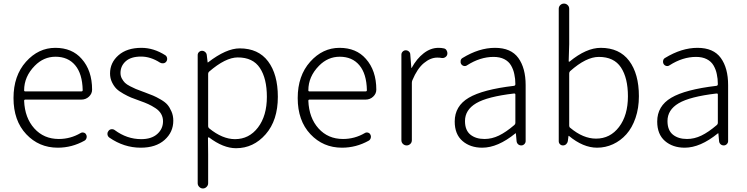

<svg xmlns="http://www.w3.org/2000/svg" viewBox="-20 -815 4186 1076"><path d="M303.7 12.7Q198.2 12.7 127 -63Q55.7 -138.7 55.7 -265.6Q55.7 -390.6 125.5 -468.8Q195.3 -546.9 290 -546.9Q383.8 -546.9 437.5 -485.4Q496.1 -419.9 496.1 -312.5Q496.1 -290 478.5 -273.4Q460.9 -256.8 435.5 -256.8H122.1Q115.2 -256.8 115.2 -250Q119.1 -154.3 172.4 -95.2Q225.6 -36.1 309.6 -36.1Q375 -36.1 431.6 -69.3Q439.5 -74.2 449.2 -71.8Q459 -69.3 462.9 -60.5Q467.8 -51.8 464.8 -41.5Q461.9 -31.2 453.1 -26.4Q382.8 12.7 303.7 12.7ZM115.2 -308.6Q115.2 -302.7 122.1 -302.7H435.5Q443.4 -302.7 443.4 -309.6Q443.4 -310.5 443.4 -310.5Q441.4 -401.4 401.4 -449.2Q361.3 -497.1 291 -497.1Q224.6 -497.1 174.8 -446.3Q115.2 -385.7 115.2 -308.6Z M768.6 12.7Q674.8 12.7 592.8 -43.9Q582 -51.8 582 -65.4Q582 -74.2 587.9 -81.1Q593.8 -89.8 604.5 -90.8Q615.2 -91.8 623 -85.9Q691.4 -35.2 771.5 -35.2Q829.1 -35.2 861.3 -64Q893.6 -92.8 893.6 -135.7Q893.6 -158.2 882.8 -176.8Q872.1 -195.3 851.1 -209Q830.1 -222.7 811 -231.4Q792 -240.2 763.7 -250Q733.4 -260.7 715.3 -268.1Q697.3 -275.4 671.9 -289.6Q646.5 -303.7 632.3 -317.9Q618.2 -332 607.4 -354.5Q596.7 -377 596.7 -403.3Q596.7 -463.9 644 -505.4Q691.4 -546.9 772.5 -546.9Q841.8 -546.9 907.2 -504.9Q915 -499 916.5 -488.8Q918 -478.5 912.1 -470.2Q906.2 -461.9 896 -460.4Q885.7 -459 877 -463.9Q824.2 -498 770.5 -498Q713.9 -498 684.6 -471.7Q655.3 -445.3 655.3 -406.2Q655.3 -388.7 663.1 -374.5Q670.9 -360.4 680.2 -351.1Q689.5 -341.8 709.5 -331.5Q729.5 -321.3 741.2 -316.4Q752.9 -311.5 779.3 -301.8Q783.2 -300.8 790 -297.9Q821.3 -286.1 837.9 -279.3Q854.5 -272.5 879.9 -257.8Q905.3 -243.2 918 -228.5Q930.7 -213.9 940.9 -190.4Q951.2 -167 951.2 -138.7Q951.2 -74.2 902.3 -30.8Q853.5 12.7 768.6 12.7Z M1087.9 211.9V-505.9Q1087.9 -516.6 1095.2 -523.4Q1102.5 -530.3 1112.3 -530.3Q1122.1 -530.3 1129.9 -523.4Q1137.7 -516.6 1138.7 -506.8L1143.6 -465.8Q1143.6 -464.8 1144.5 -464.8Q1145.5 -464.8 1146.5 -465.8Q1248 -543.9 1323.2 -543.9Q1427.7 -543.9 1482.4 -471.2Q1537.1 -398.4 1537.1 -272.5Q1537.1 -140.6 1468.8 -62.5Q1400.4 15.6 1302.7 15.6Q1231.4 15.6 1151.4 -44.9Q1149.4 -45.9 1147.5 -44.9Q1145.5 -43.9 1145.5 -42L1146.5 48.8V211.9Q1146.5 223.6 1137.7 232.4Q1128.9 241.2 1117.2 241.2Q1105.5 241.2 1096.7 232.4Q1087.9 223.6 1087.9 211.9ZM1296.9 -35.2Q1376 -35.2 1425.8 -100.6Q1475.6 -166 1475.6 -272.5Q1475.6 -375 1436.5 -434.1Q1397.5 -493.2 1312.5 -493.2Q1244.1 -493.2 1151.4 -413.1Q1146.5 -408.2 1146.5 -401.4V-107.4Q1146.5 -100.6 1152.3 -95.7Q1226.6 -35.2 1296.9 -35.2Z M1896.5 12.7Q1791 12.7 1719.7 -63Q1648.4 -138.7 1648.4 -265.6Q1648.4 -390.6 1718.3 -468.8Q1788.1 -546.9 1882.8 -546.9Q1976.6 -546.9 2030.3 -485.4Q2088.9 -419.9 2088.9 -312.5Q2088.9 -290 2071.3 -273.4Q2053.7 -256.8 2028.3 -256.8H1714.8Q1708 -256.8 1708 -250Q1711.9 -154.3 1765.1 -95.2Q1818.4 -36.1 1902.3 -36.1Q1967.8 -36.1 2024.4 -69.3Q2032.2 -74.2 2042 -71.8Q2051.8 -69.3 2055.7 -60.5Q2060.5 -51.8 2057.6 -41.5Q2054.7 -31.2 2045.9 -26.4Q1975.6 12.7 1896.5 12.7ZM1708 -308.6Q1708 -302.7 1714.8 -302.7H2028.3Q2036.1 -302.7 2036.1 -309.6Q2036.1 -310.5 2036.1 -310.5Q2034.2 -401.4 1994.1 -449.2Q1954.1 -497.1 1883.8 -497.1Q1817.4 -497.1 1767.6 -446.3Q1708 -385.7 1708 -308.6Z M2229.5 -29.3V-508.8Q2229.5 -518.6 2236.8 -525.9Q2244.1 -533.2 2253.9 -533.2Q2263.7 -533.2 2271.5 -526.4Q2279.3 -519.5 2279.3 -508.8L2285.2 -434.6Q2285.2 -433.6 2286.1 -433.6Q2287.1 -433.6 2287.1 -434.6Q2315.4 -486.3 2354.5 -516.6Q2393.6 -546.9 2437.5 -546.9Q2454.1 -546.9 2466.8 -543.9Q2478.5 -542 2483.4 -531.2Q2487.3 -524.4 2487.3 -516.6Q2487.3 -512.7 2486.3 -508.8Q2483.4 -499 2474.1 -493.7Q2464.8 -488.3 2454.1 -490.2Q2445.3 -492.2 2430.7 -492.2Q2392.6 -492.2 2355.5 -461.4Q2318.4 -430.7 2291 -365.2Q2288.1 -358.4 2288.1 -350.6V-29.3Q2288.1 -16.6 2279.3 -8.3Q2270.5 0 2258.8 0Q2247.1 0 2238.3 -8.3Q2229.5 -16.6 2229.5 -29.3Z M2682.6 12.7Q2615.2 12.7 2571.8 -24.9Q2528.3 -62.5 2528.3 -133.8Q2528.3 -220.7 2606.9 -267.1Q2685.5 -313.5 2860.4 -334Q2868.2 -335 2868.2 -343.8Q2868.2 -374 2862.3 -399.4Q2857.4 -424.8 2844.2 -447.8Q2831.1 -470.7 2806.2 -483.4Q2781.2 -496.1 2746.1 -496.1Q2670.9 -496.1 2597.7 -449.2Q2589.8 -443.4 2580.1 -445.3Q2570.3 -447.3 2564.5 -456.1Q2559.6 -464.8 2561.5 -475.1Q2563.5 -485.4 2572.3 -490.2Q2665 -546.9 2753.9 -546.9Q2843.8 -546.9 2884.8 -490.2Q2925.8 -433.6 2925.8 -337.9V-24.4Q2925.8 -14.6 2918.5 -7.3Q2911.1 0 2901.4 0Q2890.6 0 2883.3 -6.8Q2876 -13.7 2875 -24.4L2871.1 -67.4Q2871.1 -68.4 2870.1 -68.4Q2869.1 -68.4 2868.2 -67.4Q2769.5 12.7 2682.6 12.7ZM2695.3 -36.1Q2736.3 -36.1 2775.9 -55.2Q2815.4 -74.2 2862.3 -114.3Q2868.2 -119.1 2868.2 -126V-285.2Q2868.2 -291 2862.3 -291Q2861.3 -291 2860.4 -291Q2710.9 -273.4 2648.4 -236.3Q2585.9 -199.2 2585.9 -136.7Q2585.9 -85 2616.2 -60.5Q2646.5 -36.1 2695.3 -36.1Z M3326.2 12.7Q3248 12.7 3168 -53.7Q3168 -53.7 3167 -53.7Q3166 -53.7 3166 -52.7L3162.1 -23.4Q3160.2 -13.7 3152.8 -6.8Q3145.5 0 3134.8 0Q3125 0 3118.2 -6.8Q3111.3 -13.7 3111.3 -23.4V-765.6Q3111.3 -778.3 3120.1 -786.6Q3128.9 -794.9 3140.6 -794.9Q3152.3 -794.9 3161.1 -786.6Q3169.9 -778.3 3169.9 -765.6V-567.4L3167 -472.7Q3167 -469.7 3168.9 -469.2Q3170.9 -468.8 3171.9 -469.7Q3265.6 -546.9 3346.7 -546.9Q3451.2 -546.9 3505.9 -474.1Q3560.5 -401.4 3560.5 -275.4Q3560.5 -209 3541.5 -153.8Q3522.5 -98.6 3490.2 -62.5Q3458 -26.4 3415.5 -6.8Q3373 12.7 3326.2 12.7ZM3320.3 -38.1Q3399.4 -38.1 3449.2 -103.5Q3499 -168.9 3499 -275.4Q3499 -377.9 3460 -437Q3420.9 -496.1 3335.9 -496.1Q3264.6 -496.1 3174.8 -416Q3169.9 -411.1 3169.9 -403.3V-110.4Q3169.9 -102.5 3175.8 -98.6Q3248 -38.1 3320.3 -38.1Z M3817.4 12.7Q3750 12.7 3706.5 -24.9Q3663.1 -62.5 3663.1 -133.8Q3663.1 -220.7 3741.7 -267.1Q3820.3 -313.5 3995.1 -334Q4002.9 -335 4002.9 -343.8Q4002.9 -374 3997.1 -399.4Q3992.2 -424.8 3979 -447.8Q3965.8 -470.7 3940.9 -483.4Q3916 -496.1 3880.9 -496.1Q3805.7 -496.1 3732.4 -449.2Q3724.6 -443.4 3714.8 -445.3Q3705.1 -447.3 3699.2 -456.1Q3694.3 -464.8 3696.3 -475.1Q3698.2 -485.4 3707 -490.2Q3799.8 -546.9 3888.7 -546.9Q3978.5 -546.9 4019.5 -490.2Q4060.5 -433.6 4060.5 -337.9V-24.4Q4060.5 -14.6 4053.2 -7.3Q4045.9 0 4036.1 0Q4025.4 0 4018.1 -6.8Q4010.7 -13.7 4009.8 -24.4L4005.9 -67.4Q4005.9 -68.4 4004.9 -68.4Q4003.9 -68.4 4002.9 -67.4Q3904.3 12.7 3817.4 12.7ZM3830.1 -36.1Q3871.1 -36.1 3910.6 -55.2Q3950.2 -74.2 3997.1 -114.3Q4002.9 -119.1 4002.9 -126V-285.2Q4002.9 -291 3997.1 -291Q3996.1 -291 3995.1 -291Q3845.7 -273.4 3783.2 -236.3Q3720.7 -199.2 3720.7 -136.7Q3720.7 -85 3751 -60.5Q3781.2 -36.1 3830.1 -36.1Z"/></svg>

Font: Gen Jyuu Gothic Light
Style: Regular
Weight: 200
Designer: [Source Han Sans]
Ryoko NISHIZUKA  (kana & ideographs); Paul D. Hunt (Latin, Greek & Cyrillic); Wenlong ZHANG  (bopomofo
Version: Version 1.002.20150607